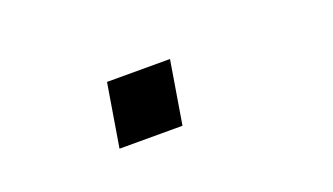

<svg xmlns="http://www.w3.org/2000/svg" viewBox="-30 -257 661 381"><g transform="rotate(-20 300.0 -66.5)"><path d="M177 0 199 -133H332L310 0Z"/></g></svg>

Font: Iosevka SS04 Extended Oblique
Style: Regular
Weight: 400
Width: 7
Italic angle: -9°
Monospace: yes
Designer: Belleve Invis
Foundry: Belleve Invis
Version: Version 19.0.0; ttfautohint (v1.8.4)